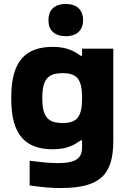

<svg xmlns="http://www.w3.org/2000/svg" viewBox="-20 -746 642 971"><path d="M553 -35V-500H395V-464H388C364 -481 325 -509 248 -509C111 -509 37 -439 37 -256V-244C37 -61 111 9 248 9C325 9 364 -19 388 -36H395V0C395 57 360 79 271 79C226 79 171 72 130 67V192C196 201 239 205 286 205C490 205 553 135 553 -35ZM194 -248V-252C194 -347 224 -376 297 -376C368 -376 395 -347 395 -252V-248C395 -153 368 -124 297 -124C224 -124 194 -153 194 -248ZM225 -642C225 -594 255 -563 313 -563C369 -563 400 -594 400 -642V-645C400 -695 369 -726 313 -726C255 -726 225 -695 225 -645Z"/></svg>

Font: LT Wave Alt Black
Style: Regular
Weight: 900
Designer: Daniel Lyons
Version: Version 2.5 (Glyphs App)